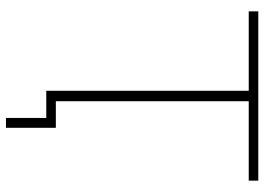

<svg xmlns="http://www.w3.org/2000/svg" viewBox="-141 -609 885 643"><g transform="rotate(90 301.5 -287.5)"><path d="M585 -678H319V0H284V-678H18V-710H585ZM375 135V0H290V-32H408V135Z"/></g></svg>

Font: Raleway ExtraLight
Style: Regular
Weight: 200
Designer: Matt McInerney, Pablo Impallari, Rodrigo Fuenzalida
Foundry: Matt McInerney, Pablo Impallari, Rodrigo Fuenzalida
Version: Version 4.026